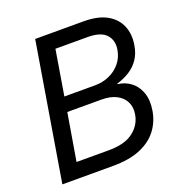

<svg xmlns="http://www.w3.org/2000/svg" viewBox="-131 -843 910 957"><g transform="rotate(-20 324.5 -364.0)"><path d="M38.1 0 158.7 -727.5H415.5Q490.7 -727.5 537.4 -701.7Q584 -675.8 603 -631.1Q622.1 -586.4 612.8 -530.3Q606 -486.8 585.2 -456.8Q564.5 -426.8 534.2 -408Q503.9 -389.2 467.8 -378.4V-375Q503.9 -371.6 534.2 -349.6Q564.5 -327.6 579.6 -288.1Q594.7 -248.5 585.9 -192.4Q576.7 -135.7 543.7 -92.3Q510.7 -48.8 452.1 -24.4Q393.6 0 307.6 0ZM142.6 -80.6H314Q398.9 -80.6 444.1 -115.5Q489.3 -150.4 498 -203.6Q504.4 -240.7 490.2 -269.3Q476.1 -297.9 444.6 -314.2Q413.1 -330.6 365.2 -330.6H184.6ZM197.3 -408.2H360.8Q401.9 -408.2 436.8 -424.1Q471.7 -439.9 495.4 -468.8Q519 -497.6 525.4 -536.6Q533.7 -584.5 505.6 -615.7Q477.5 -647 407.2 -647H236.8Z"/></g></svg>

Font: Inter 20pt
Style: Italic
Weight: 400
Italic angle: -9.3988°
Version: Version 4.001;git-66647c0bb